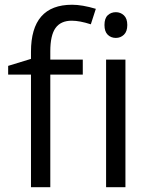

<svg xmlns="http://www.w3.org/2000/svg" viewBox="-20 -785 632 805"><path d="M327.1 -472.2H190.9V0H109.9V-472.2H14.2V-508.8L109.9 -538.1V-567.9Q109.9 -765.1 282.2 -765.1Q324.7 -765.1 381.8 -748L360.8 -683.1Q314 -698.2 280.8 -698.2Q234.9 -698.2 212.9 -667.7Q190.9 -637.2 190.9 -569.8V-535.2H327.1ZM505.9 0H424.8V-535.2H505.9ZM418 -680.2Q418 -708 431.6 -720.9Q445.3 -733.9 465.8 -733.9Q485.4 -733.9 499.5 -720.7Q513.7 -707.5 513.7 -680.2Q513.7 -652.8 499.5 -639.4Q485.4 -626 465.8 -626Q445.3 -626 431.6 -639.4Q418 -652.8 418 -680.2Z"/></svg>

Font: f01947593
Style: Regular
Weight: 400
Foundry: Ascender Corporation
Version: Version 1.10